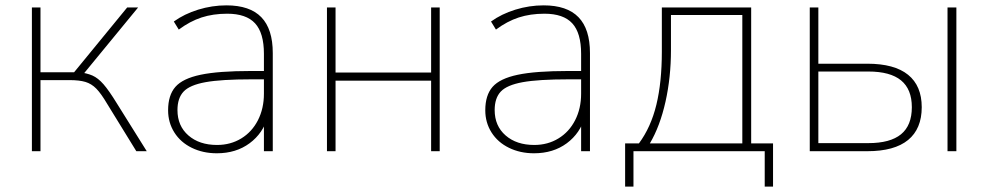

<svg xmlns="http://www.w3.org/2000/svg" viewBox="-20 -567 3706 720"><path d="M99.6 -539.1H131.8V-295.9H257.8L457 -539.1H498L291 -287.1L272.5 -296.9Q305.7 -293 326.7 -283.7Q347.7 -274.4 368.2 -251Q388.7 -227.5 418 -179.7L530.3 0H491.2L381.8 -177.7Q359.4 -215.8 341.3 -234.4Q323.2 -252.9 300.3 -259.8Q277.3 -266.6 240.2 -266.6H131.8V0H99.6Z M610.4 -153.3Q610.4 -210 637.7 -241.2Q665 -272.5 731.9 -286.6Q798.8 -300.8 921.9 -300.8H982.4V-269.5H922.9Q809.6 -269.5 750.5 -258.8Q691.4 -248 668.5 -223.6Q645.5 -199.2 645.5 -154.3Q645.5 -94.7 686.5 -59.1Q727.5 -23.4 793.9 -23.4Q844.7 -23.4 884.8 -47.9Q924.8 -72.3 947.3 -116.2Q969.7 -160.2 969.7 -215.8V-365.2Q969.7 -443.4 936.5 -479.5Q903.3 -515.6 832 -515.6Q779.3 -515.6 735.8 -501.5Q692.4 -487.3 650.4 -456.1L631.8 -486.3Q670.9 -514.6 723.1 -530.8Q775.4 -546.9 829.1 -546.9Q917 -546.9 960 -502.4Q1002.9 -458 1002.9 -368.2V0H969.7V-129.9H984.4Q966.8 -67.4 916 -29.8Q865.2 7.8 793 7.8Q741.2 7.8 699.2 -12.7Q657.2 -33.2 633.8 -70.3Q610.4 -107.4 610.4 -153.3Z M1206.1 -539.1H1238.3V-294.9H1596.7V-539.1H1628.9V0H1596.7V-264.6H1238.3V0H1206.1Z M1799.8 -153.3Q1799.8 -210 1827.1 -241.2Q1854.5 -272.5 1921.4 -286.6Q1988.3 -300.8 2111.3 -300.8H2171.9V-269.5H2112.3Q1999 -269.5 1939.9 -258.8Q1880.9 -248 1857.9 -223.6Q1835 -199.2 1835 -154.3Q1835 -94.7 1876 -59.1Q1917 -23.4 1983.4 -23.4Q2034.2 -23.4 2074.2 -47.9Q2114.3 -72.3 2136.7 -116.2Q2159.2 -160.2 2159.2 -215.8V-365.2Q2159.2 -443.4 2126 -479.5Q2092.8 -515.6 2021.5 -515.6Q1968.8 -515.6 1925.3 -501.5Q1881.8 -487.3 1839.8 -456.1L1821.3 -486.3Q1860.4 -514.6 1912.6 -530.8Q1964.8 -546.9 2018.6 -546.9Q2106.4 -546.9 2149.4 -502.4Q2192.4 -458 2192.4 -368.2V0H2159.2V-129.9H2173.8Q2156.2 -67.4 2105.5 -29.8Q2054.7 7.8 1982.4 7.8Q1930.7 7.8 1888.7 -12.7Q1846.7 -33.2 1823.2 -70.3Q1799.8 -107.4 1799.8 -153.3Z M2324.2 -29.3H2376Q2420.9 -89.8 2441.4 -174.3Q2461.9 -258.8 2461.9 -373V-539.1H2796.9V-29.3H2878.9V132.8H2847.7V0H2355.5V132.8H2324.2ZM2763.7 -29.3V-510.7H2496.1V-378.9Q2496.1 -277.3 2475.6 -185.5Q2455.1 -93.8 2417 -29.3Z M3016.6 -539.1H3048.8V-328.1H3232.4Q3334 -328.1 3385.3 -286.6Q3436.5 -245.1 3436.5 -165Q3436.5 -84 3385.3 -42Q3334 0 3232.4 0H3016.6ZM3399.4 -165Q3399.4 -232.4 3358.9 -265.6Q3318.4 -298.8 3236.3 -298.8H3048.8V-30.3H3236.3Q3318.4 -30.3 3358.9 -63.5Q3399.4 -96.7 3399.4 -165ZM3533.2 -539.1H3566.4V0H3533.2Z"/></svg>

Font: Min Sans VF VF
Style: Regular
Weight: 400
Designer: Jinseong-Kim, NotoSansCJK, Nunito
Foundry: Jinseong-Kim
Version: Version 1.420;Glyphs 3.1.2 (3151)